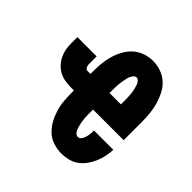

<svg xmlns="http://www.w3.org/2000/svg" viewBox="-145 -655 789 789"><g transform="rotate(45 250.0 -260.0)"><path d="M315 8Q292 8 268.5 0.5Q245 -7 227.5 -23.5Q210 -40 198.5 -61Q187 -82 180 -105Q173 -128 171 -152Q169 -176 169 -200V-212H151Q134 -212 116.5 -215Q99 -218 84 -226Q69 -234 57 -247Q45 -260 37.5 -275.5Q30 -291 27 -308Q24 -325 24 -343V-377H136V-343Q136 -337 136 -332Q136 -327 137.5 -322Q139 -317 142.5 -312.5Q146 -308 151 -308H169V-320Q169 -344 171 -367.5Q173 -391 179.5 -414Q186 -437 197.5 -458.5Q209 -480 226.5 -496Q244 -512 267 -520Q290 -528 313 -528Q337 -528 360 -520Q383 -512 400.5 -496Q418 -480 429 -458.5Q440 -437 446.5 -414Q453 -391 455.5 -367.5Q458 -344 458 -320V-212H280V-200Q280 -192 280 -184Q280 -176 280.5 -168.5Q281 -161 282 -153Q283 -145 284.5 -137.5Q286 -130 288 -122Q290 -114 293 -107Q296 -100 302 -94Q308 -88 315 -88Q325 -88 331 -97Q337 -106 339.5 -115.5Q342 -125 343 -134.5Q344 -144 344 -154H456Q455 -134 451 -114.5Q447 -95 439 -76.5Q431 -58 419 -41.5Q407 -25 391 -13.5Q375 -2 355 3Q335 8 315 8ZM280 -308H346V-320Q346 -328 346 -335.5Q346 -343 345.5 -351Q345 -359 344.5 -366.5Q344 -374 342.5 -382Q341 -390 339 -397.5Q337 -405 334.5 -412Q332 -419 326.5 -425.5Q321 -432 313 -432Q306 -432 300.5 -425.5Q295 -419 292 -412Q289 -405 287.5 -397.5Q286 -390 284.5 -382Q283 -374 282 -366.5Q281 -359 280.5 -351Q280 -343 280 -335.5Q280 -328 280 -320Z"/></g></svg>

Font: Zed Mono
Style: Bold
Weight: 700
Monospace: yes
Designer: Belleve Invis
Foundry: Belleve Invis
Version: Version 1.0.0; ttfautohint (v1.8.4)